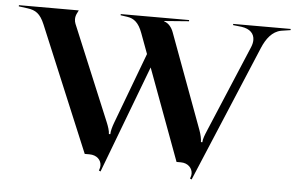

<svg xmlns="http://www.w3.org/2000/svg" viewBox="-48 -670 1237 802"><g transform="rotate(5 570.0 -269.0)"><path d="M0 -595 37.2 -590C70.9 -585.5 90.8 -573 109.2 -529L328 -5H348C378.4 -5 397.7 14.2 397.7 37.7C397.7 43.1 396.7 48.7 394.6 54.4L392.9 58.8L400.1 62.3L570.9 -388.8L713 -5H731C761.3 -5 779.9 15.5 779.9 38.3C779.9 43.7 778.8 49.1 776.7 54.5L775 59L782.1 62.4L1022.5 -510C1039.1 -549.5 1063.2 -581.9 1100.5 -589L1139.5 -595V-600H898.5V-595L934.5 -591C970.9 -585.8 988.2 -566.3 988.2 -540.3C988.2 -530.9 985.9 -520.7 981.5 -510L828.1 -145.5C821.2 -129 813.2 -109.8 813.2 -96.5H807.2C807.2 -109.8 803 -128.3 796.7 -145.5L649.7 -543C642.6 -563.3 627.7 -581 610.7 -585V-587L713.7 -595V-600H427V-595L455 -591C483.8 -586.9 503.6 -570.6 519 -529L550.8 -443.2L439.1 -145.5C432.7 -128.4 427.3 -109.8 427.3 -96.5H421.3C421.3 -109.8 414.6 -129 407.7 -145.5L242.2 -543C239.8 -549 238.4 -555.6 238.4 -562.2C238.4 -570.4 240.3 -578.6 244 -586L251 -600H0Z"/></g></svg>

Font: Prida01
Style: Black
Weight: 900
Designer: gluk
Foundry: gluk
Version: Version 00.072